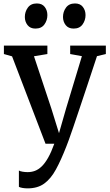

<svg xmlns="http://www.w3.org/2000/svg" viewBox="-20 -810 619 1082"><path d="M136 251.5Q120.5 251.5 107.2 249.2Q94 247 86.5 243V151Q92.5 155 106.8 157.5Q121 160 136 160Q157.5 160 177 152.8Q196.5 145.5 215 127.8Q233.5 110 251.2 78.8Q269 47.5 286 0H236.5L48 -492.5L2 -505.5V-553H247V-505.5L171.5 -493L269.5 -198L312.5 -59.5L352.5 -199L441.5 -493.5L375.5 -505.5V-553H576.5V-505.5L526.5 -493.5Q497 -403.5 472 -328.8Q447 -254 427.2 -194.8Q407.5 -135.5 392.5 -92Q377.5 -48.5 367.8 -21.5Q358 5.5 354 15Q324 92 295.2 144.8Q266.5 197.5 229.2 224.5Q192 251.5 136 251.5ZM179 -649Q150.5 -649 135.2 -668.5Q120 -688 120 -714.5Q120 -744 137 -767.2Q154 -790.5 187 -790.5H188Q217 -790.5 232 -771Q247 -751.5 247 -725Q247 -695.5 230.2 -672.2Q213.5 -649 180 -649ZM394.5 -649Q365.5 -649 350.2 -668.5Q335 -688 335 -714.5Q335 -744 352 -767.2Q369 -790.5 402 -790.5H403Q432 -790.5 447 -771Q462 -751.5 462 -725Q462 -695.5 445.2 -672.2Q428.5 -649 395.5 -649Z"/></svg>

Font: Merriweather 24pt Medium
Style: Regular
Weight: 500
Designer: Eben Sorkin
Foundry: Eben Sorkin
Version: Version 2.100